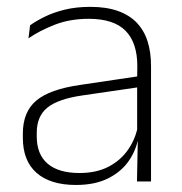

<svg xmlns="http://www.w3.org/2000/svg" viewBox="-20 -516 518 546"><path d="M369.5 0 372 -125 370 -131.5V-290L370.5 -328Q370.5 -394.5 337 -428.5Q303.5 -462.5 232.5 -462.5Q178.5 -462.5 135.2 -445.5Q92 -428.5 61 -407L65.5 -444Q82 -456 106.8 -468.2Q131.5 -480.5 164 -488.5Q196.5 -496.5 237 -496.5Q282 -496.5 314.8 -485Q347.5 -473.5 368.5 -451.8Q389.5 -430 399.5 -399Q409.5 -368 409.5 -328.5V0ZM196 10Q123.5 10 84.2 -24.2Q45 -58.5 45 -124V-136.5Q45 -197.5 83 -229.8Q121 -262 208 -274.5L379.5 -300L381.5 -269L213.5 -244.5Q145 -234.5 114.8 -210Q84.5 -185.5 84.5 -138.5V-128Q84.5 -77 115.5 -50.5Q146.5 -24 206 -24Q254.5 -24 289.2 -42.2Q324 -60.5 345.2 -91.8Q366.5 -123 373 -162L383.5 -131H374.5Q369.5 -94 348.5 -61.8Q327.5 -29.5 289.5 -9.8Q251.5 10 196 10Z"/></svg>

Font: Anek Tamil ExtraLight
Style: Regular
Weight: 250
Version: Version 1.003